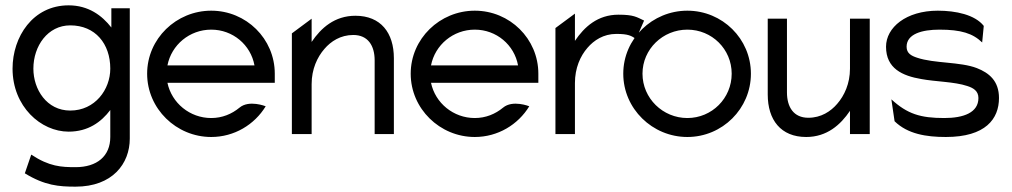

<svg xmlns="http://www.w3.org/2000/svg" viewBox="-20 -502 3790 719"><path d="M243 -88C155 -88 105 -167 105 -245C105 -330 159 -407 243 -407C337 -407 393 -338 393 -245C393 -167 336 -88 243 -88ZM237 -482C103 -482 27 -364 27 -245C27 -103 133 -9 237 -9C310 -9 359 -45 393 -90V11C393 83 343 124 263 124C210 124 165 122 97 77L73 147C148 193 201 197 263 197C401 197 466 111 466 17V-471H397V-399C362 -444 311 -482 237 -482Z M607 -192H1009V-226C1009 -357 902 -462 771 -462C640 -462 531 -357 531 -226C531 -95 640 11 771 11C857 11 933 -35 975 -104C975 -104 913 -129 877 -99C848 -75 812 -60 771 -60C691 -60 623 -116 607 -192ZM933 -257H607C622 -334 690 -391 771 -391C852 -391 919 -334 933 -257Z M1455 0V-284C1455 -379 1406 -443 1311 -443C1233 -443 1182 -397 1147 -345V-432L1073 -377V0H1147V-187C1147 -243 1168 -288 1195 -319C1219 -347 1255 -371 1303 -371C1358 -371 1383 -331 1383 -276V0Z M1594 -192H1996V-226C1996 -357 1889 -462 1758 -462C1627 -462 1518 -357 1518 -226C1518 -95 1627 11 1758 11C1844 11 1920 -35 1962 -104C1962 -104 1900 -129 1864 -99C1835 -75 1799 -60 1758 -60C1678 -60 1610 -116 1594 -192ZM1920 -257H1594C1609 -334 1677 -391 1758 -391C1839 -391 1906 -334 1920 -257Z M2392 -425C2364 -438 2354 -447 2296 -447C2218 -447 2168 -401 2133 -349V-451L2060 -397V0H2133V-191C2133 -247 2153 -292 2180 -323C2204 -351 2240 -375 2288 -375C2333 -375 2344 -368 2362 -356Z M2386 -226C2386 -318 2462 -391 2554 -391C2646 -391 2720 -318 2720 -226C2720 -134 2646 -60 2554 -60C2462 -60 2386 -134 2386 -226ZM2314 -226C2314 -95 2423 11 2554 11C2685 11 2792 -95 2792 -226C2792 -357 2685 -462 2554 -462C2423 -462 2314 -357 2314 -226Z M2855 -432V-148C2855 -53 2904 11 2999 11C3077 11 3128 -35 3163 -87V0H3237V-432H3163V-245C3163 -189 3142 -144 3115 -113C3091 -85 3055 -61 3007 -61C2952 -61 2927 -101 2927 -156V-432Z M3330 -48C3379 0 3449 11 3522 11C3671 11 3721 -57 3721 -135C3721 -199 3684 -229 3638 -247C3576 -271 3479 -264 3414 -286C3393 -293 3375 -302 3375 -327C3375 -375 3433 -391 3498 -391C3579 -391 3623 -377 3658 -343L3664 -405C3631 -447 3559 -462 3492 -462C3373 -462 3298 -399 3298 -327C3298 -245 3360 -218 3430 -206C3484 -196 3554 -196 3602 -180C3624 -173 3644 -162 3644 -135C3644 -80 3588 -60 3516 -60C3427 -60 3378 -75 3318 -130Z"/></svg>

Font: Charger
Style: Regular
Weight: 400
Designer: Jasper
Foundry: Cannot Into Space Fonts
Version: Version 0.98